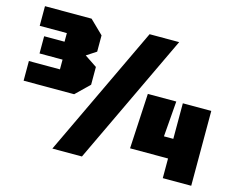

<svg xmlns="http://www.w3.org/2000/svg" viewBox="-98 -846 1223 991"><g transform="rotate(15 514.0 -350.0)"><path d="M290 -300H20V-405H186V-457H63V-549H172V-595H27V-700H276L348 -630V-543L296 -509L362 -465V-370ZM254 0 586 -700H744L412 0ZM641 -105 657 -400H809L794 -210H844V-400H996V0H844V-105Z"/></g></svg>

Font: Tektur Condensed ExtraBold
Style: Regular
Weight: 800
Width: 3
Designer: Adam Jagosz
Foundry: Adam Jagosz
Version: Version 1.005;gftools[0.9.30]